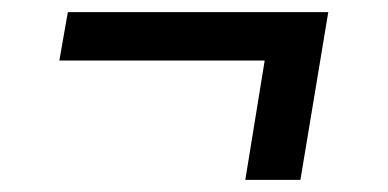

<svg xmlns="http://www.w3.org/2000/svg" viewBox="-20 -400 640 317"><path d="M385 -103 417 -300H78L92 -380H522L476 -103Z"/></svg>

Font: Iosevka Md Ex Obl
Style: Regular
Weight: 500
Width: 7
Italic angle: -9°
Monospace: yes
Designer: Belleve Invis
Foundry: Belleve Invis
Version: Version 32.5.0; ttfautohint (v1.8.4)